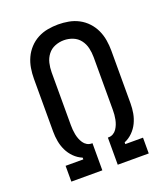

<svg xmlns="http://www.w3.org/2000/svg" viewBox="-136 -840 820 937"><g transform="rotate(-20 274.0 -371.5)"><path d="M73 0V-82H165V-91Q141 -101 122.5 -119.5Q104 -138 93 -161Q82 -184 77.5 -209Q73 -234 73 -260V-534Q73 -561 77.5 -588.5Q82 -616 93.5 -641Q105 -666 124 -686.5Q143 -707 167.5 -720Q192 -733 219.5 -738Q247 -743 274 -743Q301 -743 328.5 -738Q356 -733 380.5 -720Q405 -707 424 -686.5Q443 -666 454.5 -641Q466 -616 470.5 -588.5Q475 -561 475 -534V-260Q475 -234 470.5 -209Q466 -184 455 -161Q444 -138 425.5 -119.5Q407 -101 383 -91V-82H475V0H314V-141H318Q331 -141 342 -147.5Q353 -154 360 -164.5Q367 -175 371.5 -186.5Q376 -198 378.5 -210.5Q381 -223 382 -235Q383 -247 383 -260V-534Q383 -558 377.5 -581.5Q372 -605 357.5 -624Q343 -643 320.5 -652Q298 -661 274 -661Q250 -661 227.5 -652Q205 -643 190.5 -624Q176 -605 170.5 -581.5Q165 -558 165 -534V-260Q165 -247 166 -235Q167 -223 169.5 -210.5Q172 -198 176.5 -186.5Q181 -175 188 -164.5Q195 -154 206 -147.5Q217 -141 230 -141H234V0Z"/></g></svg>

Font: Iosevka Semi-Condensed Medium
Style: Regular
Weight: 500
Monospace: yes
Designer: Belleve Invis
Foundry: Belleve Invis
Version: Version 27.3.5